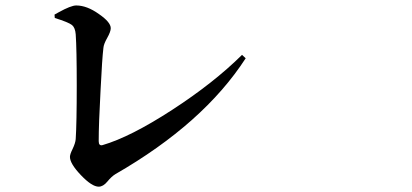

<svg xmlns="http://www.w3.org/2000/svg" viewBox="-20 -702 1540 717"><path d="M348.6 -4.9Q323.2 -4.9 282.2 -47.9Q241.2 -90.8 241.2 -116.2Q241.2 -126 251 -145.5Q261.7 -168 262.7 -182.6Q266.6 -241.2 266.6 -382.8Q266.6 -519.5 262.7 -574.2Q260.7 -598.6 249 -608.4Q235.4 -619.1 184.6 -634.8L183.6 -647.5Q188.5 -650.4 199.2 -656.2Q245.1 -681.6 264.6 -681.6Q304.7 -681.6 349.6 -649.4Q393.6 -619.1 393.6 -596.7Q393.6 -584 380.4 -560.5Q367.2 -537.1 366.2 -523.4Q361.3 -483.4 355.5 -364.3Q348.6 -239.3 348.6 -174.8Q348.6 -156.2 363.3 -160.2Q466.8 -190.4 622.6 -291.5Q778.3 -392.6 883.8 -497.1L897.5 -484.4Q740.2 -241.2 411.1 -51.8Q396.5 -43 380.9 -23.9Q365.2 -4.9 348.6 -4.9Z"/></svg>

Font: Bpmf GenRyu Min B
Style: B
Weight: 700
Foundry: But Ko
Version: Version 1.320